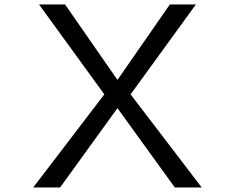

<svg xmlns="http://www.w3.org/2000/svg" viewBox="-20 -805 1040 850"><path d="M152.8 -785.2H268.1L500 -451.2L731.9 -785.2H847.2L558.1 -387.2L873 24.9H753.9L500 -326.2L246.1 24.9H127L441.9 -387.2Z"/></svg>

Font: BIZ UDGothic
Style: Regular
Weight: 400
Monospace: yes
Designer: TypeBank Co., Ltd.
Foundry: Morisawa Inc.
Version: Version 1.05